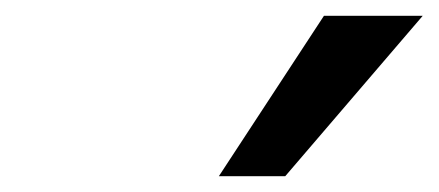

<svg xmlns="http://www.w3.org/2000/svg" viewBox="-20 -777 555 243"><path d="M257 -554 390 -757H515L341 -554Z"/></svg>

Font: Nunito Sans 12pt ExtraLight 12pt
Style: Bold Italic
Weight: 700
Italic angle: -9°
Version: Version 3.101;gftools[0.9.27]